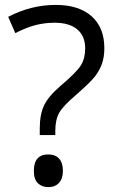

<svg xmlns="http://www.w3.org/2000/svg" viewBox="-20 -744 469 778"><path d="M141.1 -196.8V-223.1Q141.1 -280.3 158.7 -317.1Q176.3 -354 224.1 -395Q290.5 -451.2 307.9 -479.5Q325.2 -507.8 325.2 -547.9Q325.2 -597.7 293.2 -624.8Q261.2 -651.9 201.2 -651.9Q162.6 -651.9 126 -642.8Q89.4 -633.8 42 -609.9L13.2 -675.8Q105.5 -724.1 206.1 -724.1Q299.3 -724.1 351.1 -678.2Q402.8 -632.3 402.8 -548.8Q402.8 -513.2 393.3 -486.1Q383.8 -459 365.2 -434.8Q346.7 -410.6 285.2 -356.9Q235.8 -314.9 220 -287.1Q204.1 -259.3 204.1 -212.9V-196.8ZM117.2 -51.8Q117.2 -118.2 175.8 -118.2Q204.1 -118.2 219.5 -101.1Q234.9 -84 234.9 -51.8Q234.9 -20.5 219.2 -3.2Q203.6 14.2 175.8 14.2Q150.4 14.2 133.8 -1.2Q117.2 -16.6 117.2 -51.8Z"/></svg>

Font: Open Sans Y to K
Style: Regular
Weight: 400
Version: Version 1.10